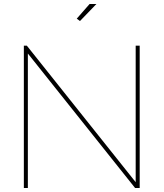

<svg xmlns="http://www.w3.org/2000/svg" viewBox="-20 -938 816 958"><path d="M654 0 119 -671V0H99V-710H114L657 -29V-710H677V0ZM461 -918 379 -833 363 -845 427 -918Z"/></svg>

Font: Raleway
Style: Thin
Weight: 100
Designer: Matt McInerney, Pablo Impallari, Rodrigo Fuenzalida
Foundry: Matt McInerney, Pablo Impallari, Rodrigo Fuenzalida
Version: Version 3.000